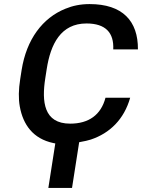

<svg xmlns="http://www.w3.org/2000/svg" viewBox="-20 -716 696 941"><path d="M79 -328C71 -277 70 -233 77 -194C93 -105 142 -36 241 -15L251 -13L217 205H333L368 -19L378 -21C394 -24 410 -27 425 -32C518 -63 588 -131 618 -237H497C475 -153 415 -110 324 -110C194 -110 184 -218 202 -333L209 -378C228 -500 278 -601 404 -601C498 -601 539 -555 535 -474H656C657 -613 581 -696 419 -696C375 -696 336 -688 300 -673C189 -628 110 -524 86 -373Z"/></svg>

Font: Asimov Pro
Style: UltObl
Weight: 900
Designer: Google
Version: Version 2.000980; 2014